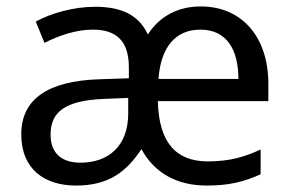

<svg xmlns="http://www.w3.org/2000/svg" viewBox="-20 -566 904 596"><path d="M603 -546C531 -546 474 -514 439 -459C411 -519 358 -545 275 -545C209 -545 138 -525 91 -499L118 -433C162 -455 215 -474 268 -474C336 -474 380 -444 380 -357V-323L290 -320C125 -315 46 -256 46 -149C46 -40 119 10 216 10C319 10 373 -34 419 -103C460 -28 530 10 622 10C689 10 736 -1 789 -25V-102C738 -78 691 -65 625 -65C526 -65 473 -124 470 -252H813V-306C813 -449 733 -546 603 -546ZM602 -474C683 -474 720 -413 720 -321H472C479 -420 525 -474 602 -474ZM303 -259 378 -262V-214C378 -110 314 -61 230 -61C174 -61 137 -88 137 -148C137 -216 178 -254 303 -259Z"/></svg>

Font: Noto Sans Inscriptional Parthian
Style: Regular
Weight: 400
Designer: Monotype Design Team
Foundry: Monotype Imaging Inc.
Version: Version 2.003